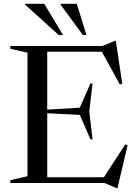

<svg xmlns="http://www.w3.org/2000/svg" viewBox="-20 -955 710 1002"><path d="M34 0V-14.5L123.5 -35.5V-680L34 -700.5V-715H514L580.5 -742H584.5L618 -518L605.5 -514L511.5 -685H226.5V-383L396.5 -393L452 -519.5H463L446 -373L463 -227.5H452L396.5 -355.5L226.5 -364V-30H522L633.5 -201L646 -197.5L593 27H589L525 0ZM309 -772H286.5L111 -931V-935H211ZM431.5 -772H412.5L296 -931V-935H380.5Z"/></svg>

Font: Newsreader Display
Style: Regular
Weight: 400
Designer: Hugues Gentile
Foundry: Production Type
Version: Version 1.001